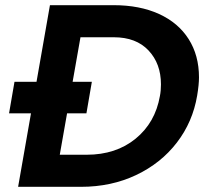

<svg xmlns="http://www.w3.org/2000/svg" viewBox="-20 -722 813 742"><path d="M50 0H293Q410 0 506 -45.5Q602 -91 663.5 -171Q725 -251 742 -353Q749 -395 749 -423Q749 -508 709 -571Q669 -634 594.5 -668Q520 -702 419 -702H173ZM291 -578H420Q506 -578 554 -527Q602 -476 602 -396Q602 -371 598 -351Q580 -248 504 -186Q428 -124 315 -124H211ZM335 -406H36L15 -284H314Z"/></svg>

Font: Geom SemiBold
Style: Bold Italic
Weight: 600
Italic angle: -10°
Version: Version 1.102